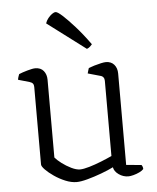

<svg xmlns="http://www.w3.org/2000/svg" viewBox="-53 -779 677 829"><g transform="rotate(-5 285.5 -364.5)"><path d="M246 5Q223 5 197.5 -5.5Q172 -16 149.5 -31.5Q127 -47 113 -61.5Q99 -76 99 -84V-420Q99 -429 95 -434.5Q91 -440 81 -443L32 -457Q33 -465 35.5 -471.5Q38 -478 39 -481Q53 -487 76 -493.5Q99 -500 110 -500Q134 -500 146.5 -484.5Q159 -469 159 -446V-109Q169 -97 187.5 -83Q206 -69 227.5 -58.5Q249 -48 265 -48Q280 -48 305.5 -55.5Q331 -63 358.5 -74Q386 -85 405 -94V-420Q405 -429 400.5 -435Q396 -441 387 -443L334 -458Q336 -466 338 -472Q340 -478 341 -481Q351 -485 366 -489.5Q381 -494 395 -497Q409 -500 416 -500Q439 -500 452 -485Q465 -470 465 -446V-50L531 -44Q534 -40 535.5 -35.5Q537 -31 537 -26Q531 -19 518.5 -13Q506 -7 492.5 -3.5Q479 0 471 0Q448 0 429 -13.5Q410 -27 407 -45Q385 -34 354 -22.5Q323 -11 293.5 -3Q264 5 246 5ZM340 -564 174 -689Q178 -701 186 -711Q194 -721 203 -727.5Q212 -734 219 -734Q227 -734 248 -715Q269 -696 299.5 -662Q330 -628 363 -582Q360 -578 354 -572.5Q348 -567 340 -564Z"/></g></svg>

Font: Texturina Medium 12pt Thin
Style: Regular
Weight: 250
Version: Version 1.002